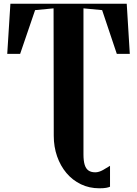

<svg xmlns="http://www.w3.org/2000/svg" viewBox="-20 -763 738 1034"><path d="M515 251Q460.5 251 415.5 229.2Q370.5 207.5 338 169Q305.5 130.5 287.5 79Q269.5 27.5 269.5 -32L268.5 -718L169 -708.5L88.5 -473H19L36 -743H662.5L679 -473H609L530 -708.5L429.5 -718V68Q429.5 103 436 124.2Q442.5 145.5 456.5 155.2Q470.5 165 493 165Q512.5 165 534.8 152.5Q557 140 572.5 130V242.5Q565.5 246 551.8 248.5Q538 251 515 251Z"/></svg>

Font: Merriweather 144pt
Style: Bold
Weight: 700
Version: Version 2.100